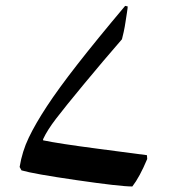

<svg xmlns="http://www.w3.org/2000/svg" viewBox="-20 -662 607 668"><path d="M492.2 -108.9Q465.8 -45.9 440.4 -13.2Q397.9 -13.2 246.8 -35.2Q95.7 -57.1 54.7 -69.3L48.3 -81.1Q57.1 -135.3 80.1 -183.1Q103 -231 142.8 -291.7Q182.6 -352.5 249.5 -438.2Q316.4 -523.9 415.5 -641.6L424.3 -639.6Q424.3 -634.8 421.9 -619.4Q419.4 -604 416.7 -585.9Q414.1 -567.9 410.4 -551Q406.7 -534.2 404.3 -525.4Q339.4 -450.7 272.5 -369.9Q205.6 -289.1 174.8 -248.8Q144 -208.5 129.9 -177.7V-173.8Q182.6 -162.6 320.8 -144.5Q459 -126.5 491.2 -122.1Z"/></svg>

Font: Noto Nastaliq Urdu
Style: Regular
Weight: 400
Designer: Monotype Design Team
Foundry: Monotype Imaging Inc.
Version: Version 1.02 uh